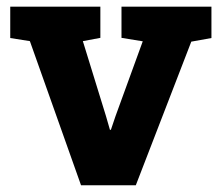

<svg xmlns="http://www.w3.org/2000/svg" viewBox="-20 -548 655 568"><path d="M219.7 0 68.4 -426.3 10.3 -435.5V-528.3H276.9V-436L225.1 -426.3L293.5 -204.6L305.2 -164.1H308.1L321.8 -204.6L402.3 -425.8L339.4 -436V-528.3H605.5V-435.5L545.9 -424.8L381.8 0Z"/></svg>

Font: Roboto Slab ExtraBold
Style: Regular
Weight: 800
Designer: Google
Version: Version 2.001; ttfautohint (v1.8.3)